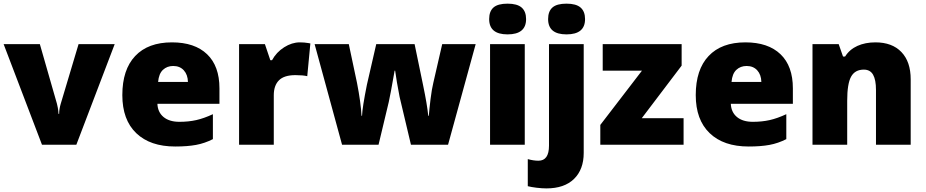

<svg xmlns="http://www.w3.org/2000/svg" viewBox="-20 -796 5093 1056"><path d="M210.9 0 0 -553.2H199.2L293 -226.1Q293.5 -223.6 294.9 -217.8Q296.4 -211.9 297.9 -203.9Q299.3 -195.8 300.5 -186.8Q301.8 -177.7 301.8 -169.9H305.2Q305.2 -195.3 314 -225.1L412.1 -553.2H610.8L399.9 0Z M943.8 9.8Q805.7 9.8 729.2 -63.7Q652.8 -137.2 652.8 -272.9Q652.8 -413.1 723.6 -488Q794.4 -563 925.8 -563Q1050.8 -563 1118.9 -497.8Q1187 -432.6 1187 -310.1V-225.1H845.7Q847.7 -178.7 879.6 -152.3Q911.6 -126 966.8 -126Q1017.1 -126 1059.3 -135.5Q1101.6 -145 1150.9 -168V-30.8Q1106 -7.8 1058.1 1Q1010.3 9.8 943.8 9.8ZM932.6 -433.1Q898.9 -433.1 876.2 -411.9Q853.5 -390.6 849.6 -345.2H1013.7Q1012.7 -385.3 991 -409.2Q969.2 -433.1 932.6 -433.1Z M1628.9 -563Q1653.8 -563 1676.3 -559.1L1687 -557.1L1669.9 -377Q1646.5 -382.8 1605 -382.8Q1542.5 -382.8 1514.2 -354.2Q1485.8 -325.7 1485.8 -272V0H1294.9V-553.2H1437L1466.8 -464.8H1476.1Q1500 -508.8 1542.7 -535.9Q1585.4 -563 1628.9 -563Z M2240.2 0 2177.7 -263.7 2163.1 -343.3 2153.3 -407.2H2150.4Q2126.5 -270.5 2118.2 -234.9L2062 0H1861.3L1710.4 -553.2H1898.4L1943.4 -340.8Q1964.8 -231.4 1968.3 -159.2H1971.2Q1972.7 -204.1 1998 -330.1L2049.3 -553.2H2260.3L2307.1 -327.1Q2329.6 -219.2 2335.4 -159.2H2338.4Q2341.3 -196.3 2348.1 -251.7Q2355 -307.1 2363.3 -340.8L2412.1 -553.2H2596.2L2444.3 0Z M2866.2 0H2675.3V-553.2H2866.2ZM2670.4 -690.9Q2670.4 -733.9 2694.3 -754.9Q2718.3 -775.9 2771.5 -775.9Q2824.7 -775.9 2849.1 -754.4Q2873.5 -732.9 2873.5 -690.9Q2873.5 -606.9 2771.5 -606.9Q2670.4 -606.9 2670.4 -690.9Z M2985.4 240.2Q2961.9 240.2 2931.4 236.6Q2900.9 232.9 2882.8 228V79.1Q2914.1 87.9 2941.4 87.9Q2999.5 87.9 2999.5 4.9V-553.2H3190.4V44.9Q3190.4 136.2 3137 188.2Q3083.5 240.2 2985.4 240.2ZM2994.6 -690.9Q2994.6 -733.9 3018.6 -754.9Q3042.5 -775.9 3095.7 -775.9Q3148.9 -775.9 3173.3 -754.4Q3197.8 -732.9 3197.8 -690.9Q3197.8 -606.9 3095.7 -606.9Q2994.6 -606.9 2994.6 -690.9Z M3739.7 0H3281.7V-108.9L3510.7 -407.2H3294.9V-553.2H3729V-435.1L3509.8 -146H3739.7Z M4097.7 9.8Q3959.5 9.8 3883.1 -63.7Q3806.6 -137.2 3806.6 -272.9Q3806.6 -413.1 3877.4 -488Q3948.2 -563 4079.6 -563Q4204.6 -563 4272.7 -497.8Q4340.8 -432.6 4340.8 -310.1V-225.1H3999.5Q4001.5 -178.7 4033.4 -152.3Q4065.4 -126 4120.6 -126Q4170.9 -126 4213.1 -135.5Q4255.4 -145 4304.7 -168V-30.8Q4259.8 -7.8 4211.9 1Q4164.1 9.8 4097.7 9.8ZM4086.4 -433.1Q4052.7 -433.1 4030 -411.9Q4007.3 -390.6 4003.4 -345.2H4167.5Q4166.5 -385.3 4144.8 -409.2Q4123 -433.1 4086.4 -433.1Z M4797.9 0V-301.8Q4797.9 -356.9 4782 -385Q4766.1 -413.1 4731 -413.1Q4682.6 -413.1 4661.1 -374.5Q4639.6 -335.9 4639.6 -242.2V0H4448.7V-553.2H4592.8L4616.7 -484.9H4627.9Q4652.3 -523.9 4695.6 -543.5Q4738.8 -563 4794.9 -563Q4886.7 -563 4937.7 -509.8Q4988.8 -456.5 4988.8 -359.9V0Z"/></svg>

Font: TypoPRO Open Sans
Style: Regular
Weight: 800
Foundry: Ascender Corporation
Version: Version 1.10